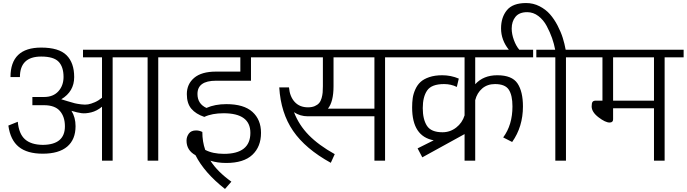

<svg xmlns="http://www.w3.org/2000/svg" viewBox="-20 -1057 4517 1263"><path d="M651 -414Q628 -395 603.5 -384.5Q579 -374 560 -370.5Q541 -367 514 -370.5Q487 -374 472.5 -377.5Q458 -381 427 -390.5Q396 -400 383 -404Q468 -455 468 -550Q468 -644 417.5 -694Q367 -744 251 -744Q49 -744 49 -550H111Q111 -685 251 -685Q333 -685 365.5 -651Q398 -617 398 -551Q398 -494 364 -456.5Q330 -419 270 -419H193V-365H269Q341 -365 374 -327Q407 -289 407 -226Q407 -105 261 -104Q184 -105 144 -141Q104 -177 97 -256L35 -231Q48 -136 103.5 -91Q159 -46 261 -46Q367 -46 422 -92.5Q477 -139 477 -227Q477 -285 450 -328Q489 -316 516.5 -312.5Q544 -309 580.5 -318Q617 -327 651 -355V0H721V-680H951V0H1021V-680H1146V-730H526V-680H651Z M1502 138Q1411 73 1364 0Q1410 15 1468 15Q1583 15 1640 -38.5Q1697 -92 1697 -183Q1697 -270 1640.5 -321Q1584 -372 1469 -372Q1394 -372 1338 -347Q1279 -374 1279 -439Q1279 -526 1401 -526H1631V-680H1756V-730H1126V-680H1561V-586H1401Q1306 -586 1257.5 -545Q1209 -504 1209 -438Q1209 -377 1238.5 -342Q1268 -307 1324 -288Q1375 -312 1451 -312Q1627 -312 1627 -183Q1627 -45 1453 -45Q1379 -45 1330 -71Q1311 -125 1311 -189Q1291 -199 1270 -199Q1237 -199 1222 -178Q1207 -157 1207 -132Q1207 -68 1266 -36Q1324 79 1460 186Z M1736 -680H2104V-490Q2104 -466 2102.5 -448.5Q2101 -431 2095.5 -411.5Q2090 -392 2079.5 -379.5Q2069 -367 2050.5 -359Q2032 -351 2006 -351Q1951 -351 1918.5 -386.5Q1886 -422 1881 -482H1817Q1827 -314 1908 -196Q1989 -78 2156 14L2182 -43Q2076 -102 2011 -168.5Q1946 -235 1914 -319Q1954 -292 2005 -292H2016H2443V0H2513V-680H2638V-730H1736ZM2174 -680H2443V-342H2137Q2174 -388 2174 -490Z M2618 -680H3036V-298Q3021 -249 2981 -218Q2941 -187 2891 -187Q2816 -187 2788.5 -229.5Q2761 -272 2761 -346Q2761 -420 2790 -462Q2819 -504 2901 -504Q2947 -504 2985 -485L2998 -540Q2946 -562 2889 -562Q2840 -562 2803.5 -549.5Q2767 -537 2746 -517.5Q2725 -498 2712 -469Q2699 -440 2695 -412Q2691 -384 2691 -350Q2691 -160 2833 -134L2727 -81L2758 -22L3036 -175V0H3106V-398Q3118 -446 3152 -475Q3186 -504 3236 -504Q3303 -504 3327 -467Q3351 -430 3351 -357Q3351 -235 3290 -153L3349 -123Q3420 -223 3420 -357Q3420 -455 3384 -508.5Q3348 -562 3251 -562Q3160 -562 3106 -503V-680H3487V-730H2618Z M3633 -680V0H3703V-680H3828V-730H3701Q3694 -769 3682 -807.5Q3670 -846 3648 -888.5Q3626 -931 3598 -963Q3570 -995 3529 -1016Q3488 -1037 3441 -1037Q3353 -1037 3314.5 -990Q3276 -943 3276 -870Q3276 -794 3327 -730H3396Q3375 -754 3360.5 -793.5Q3346 -833 3346 -869Q3346 -916 3371 -946.5Q3396 -977 3448 -977Q3488 -977 3521.5 -951.5Q3555 -926 3576.5 -885.5Q3598 -845 3611.5 -806.5Q3625 -768 3632 -730H3508V-680Z M4013 -680H4282V-395H4013ZM3943 -680V-395H3900Q3884 -395 3878 -387Q3872 -379 3872 -357Q3872 -320 3917 -285.5Q3962 -251 3990 -251Q4013 -251 4013 -272V-345H4282V0H4352V-680H4477V-730H3808V-680Z"/></svg>

Font: Glegoo
Style: Regular
Weight: 400
Version: Version 2.0.1; ttfautohint (v0.9) -r 48 -G 60